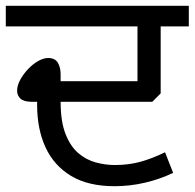

<svg xmlns="http://www.w3.org/2000/svg" viewBox="-27 -642 671 662"><path d="M368 0Q277 0 218 -35.5Q159 -71 130 -134Q101 -197 101 -280V-291H83Q55 -291 43.5 -302Q32 -313 32 -329Q32 -347 42.5 -366.5Q53 -386 69.5 -403.5Q86 -421 104.5 -431.5Q123 -442 139 -442Q163 -442 172.5 -425.5Q182 -409 182 -387V-362H447V-551H-7V-622H624V-551H527V-320L498 -291H182Q182 -223 199 -180Q216 -137 243 -114Q270 -91 303 -82Q336 -73 369 -73Q416 -73 456.5 -84Q497 -95 542 -117L570 -46Q524 -24 472.5 -12Q421 0 368 0Z"/></svg>

Font: lgurmukhi05
Style: Book
Weight: 400
Designer: Jelle Bosma - Monotype Design Team
Foundry: Monotype Imaging Inc.
Version: Version 2.003